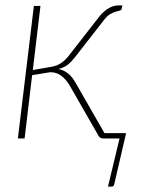

<svg xmlns="http://www.w3.org/2000/svg" viewBox="-20 -515 531 714"><path d="M343.5 -446Q359 -467.5 379 -481.2Q399 -495 422 -495H435L432.5 -482Q431 -477 424.8 -475.5Q418.5 -474 409.2 -471.2Q400 -468.5 389 -462Q378 -455.5 367 -441L259 -302.5Q245.5 -285 232.2 -274.5Q219 -264 197.5 -258.5Q220 -253.5 235.5 -239.8Q251 -226 262.5 -204.5L368.5 -20H449L405 169.5Q403 179 395 179H381.5L424.5 0H365.5Q358.5 0 354.2 -2.2Q350 -4.5 347 -9L239.5 -196.5Q227.5 -217.5 209.5 -232Q191.5 -246.5 167 -246.5L99.5 -235.5L71.5 0H46.5L106 -493H130.5L102 -254.5L170.5 -266.5Q191.5 -270 206.2 -279.8Q221 -289.5 234 -305.5Z"/></svg>

Font: Lato ExtraLight
Style: Italic
Weight: 275
Italic angle: -7°
Designer: Lukasz Dziedzic with Adam Twardoch and Botio Nikoltchev
Foundry: tyPoland Lukasz Dziedzic
Version: Version 2.015; 2015-08-06; http://www.latofonts.com/